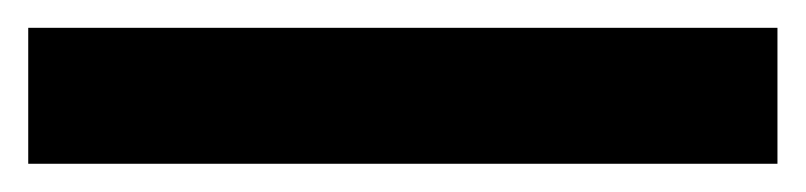

<svg xmlns="http://www.w3.org/2000/svg" viewBox="-20 38 571 136"><path d="M0 154H530.7V57.7H0Z"/></svg>

Font: Jost* Book
Style: Regular
Weight: 400
Version: Version 3.000